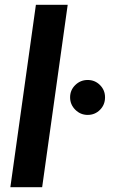

<svg xmlns="http://www.w3.org/2000/svg" viewBox="-20 -777 474 797"><path d="M23 0 129 -757H261L155 0ZM344 -300Q314 -300 292.5 -321.5Q271 -343 271 -373Q271 -403 292.5 -424Q314 -445 344 -445Q374 -445 395 -424Q416 -403 416 -373Q416 -342 395 -321Q374 -300 344 -300Z"/></svg>

Font: Plus Jakarta Sans
Style: Bold Italic
Weight: 700
Italic angle: -8°
Designer: Gumpita Rahayu
Foundry: Tokotype
Version: Version 2.071; ttfautohint (v1.8.4.7-5d5b);gftools[0.9.29]